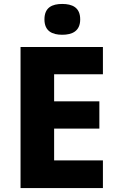

<svg xmlns="http://www.w3.org/2000/svg" viewBox="-20 -952 595 972"><path d="M295 -932C245 -932 205 -915 205 -854C205 -794 245 -776 295 -776C345 -776 386 -794 386 -854C386 -915 345 -932 295 -932ZM501 0V-140H254V-301H483V-439H254V-576H501V-714H84V0Z"/></svg>

Font: Noto Sans Arabic UI XBd
Style: Regular
Weight: 800
Designer: Monotype Design Team, Nadine Chahine and Nizar Qandah
Foundry: Monotype Imaging Inc.
Version: Version 2.010